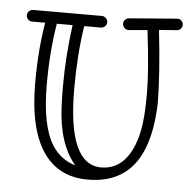

<svg xmlns="http://www.w3.org/2000/svg" viewBox="-53 -766 859 852"><g transform="rotate(5 377.0 -340.0)"><path d="M171.9 -644Q150.9 -518.1 150.9 -374Q150.9 -185.1 206.1 -100.6Q244.1 -43.5 308.1 -24.9Q232.4 -114.3 225.1 -278.3Q223.1 -323.2 223.1 -366.2Q223.1 -506.8 242.2 -644ZM575.2 -650.9 493.2 -644H490.2Q479.5 -644 472.2 -652.1Q464.8 -660.2 464.8 -669.9Q464.8 -679.7 471.4 -687Q478 -694.3 487.8 -695.8L702.1 -712.9H704.1Q714.4 -712.9 721.7 -705.3Q729 -697.8 729 -687.5Q729 -677.2 722.4 -670.2Q715.8 -663.1 706.1 -662.1L626 -655.8Q647.5 -465.8 648.9 -333Q642.1 -100.1 533.2 -16.6Q468.8 33.2 367.2 33.2Q259.8 33.2 194.3 -36.1Q99.1 -136.7 99.1 -376Q99.1 -521.5 120.1 -644H62Q50.8 -644 43.5 -651.6Q36.1 -659.2 36.1 -669.9Q36.1 -680.7 43.5 -688.2Q50.8 -695.8 62 -695.8H368.2Q378.4 -695.8 386.2 -688.2Q394 -680.7 394 -669.9Q394 -659.2 386.2 -651.6Q378.4 -644 368.2 -644H293.9Q273.9 -516.1 273.9 -363.8Q273.9 -25.9 422.9 -25.9Q509.8 -25.9 555.7 -115.2Q576.7 -156.7 586.9 -212.9Q597.2 -269 597.2 -369.9Q597.2 -470.7 575.2 -650.9Z"/></g></svg>

Font: Ribeye Marrow
Style: Regular
Weight: 400
Designer: Astigmatic (AOETI)
Foundry: Astigmatic (AOETI)
Version: Version 1.000